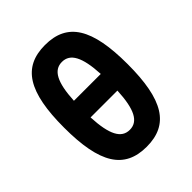

<svg xmlns="http://www.w3.org/2000/svg" viewBox="-208 -867 1003 1003"><g transform="rotate(-45 293.0 -366.0)"><path d="M293 9.8C457.5 9.8 527.8 -102.5 527.8 -366.2C527.8 -629.9 457.5 -742.2 293 -742.2C128.4 -742.2 58.1 -629.9 58.1 -366.2C58.1 -102.5 128.4 9.8 293 9.8ZM293 -115.2C231.4 -115.2 200.2 -172.9 193.8 -306.2H392.1C385.7 -172.9 354.5 -115.2 293 -115.2ZM193.8 -429.2C200.7 -560.5 231.9 -617.2 293 -617.2C354 -617.2 385.3 -560.5 392.1 -429.2Z"/></g></svg>

Font: Cascadia Mono NF
Style: Bold
Weight: 700
Monospace: yes
Designer: Aaron Bell
Foundry: Saja Typeworks
Version: Version 2404.023